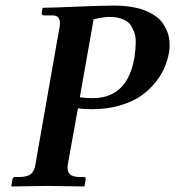

<svg xmlns="http://www.w3.org/2000/svg" viewBox="-20 -674 634 695"><path d="M318.8 -604 269 -321.8Q290 -318.8 315.9 -318.8Q441.9 -318.8 466.8 -466.8Q471.2 -497.6 471.4 -520Q471.7 -542.5 465.3 -558.8Q459 -575.2 450.9 -585.7Q442.9 -596.2 429.9 -602.1Q417 -607.9 404.5 -610.4Q392.1 -612.8 377 -612.8Q355 -612.8 318.8 -604ZM107.9 -77.1 194.8 -571.8Q204.6 -618.2 170.9 -618.2H140.1Q134.8 -618.2 132.3 -620.6Q129.9 -623 130.9 -626L133.8 -645L139.2 -646Q165 -646 258.1 -649.9Q351.1 -653.8 392.1 -653.8Q427.2 -653.8 456.5 -648.9Q485.8 -644 506.3 -635.5Q526.9 -627 542.7 -616Q558.6 -605 568.1 -591.3Q577.6 -577.6 583.7 -564Q589.8 -550.3 592 -535.6Q594.2 -521 594 -508.5Q593.8 -496.1 591.8 -483.9Q586.9 -456.5 575.7 -429.7Q564.5 -402.8 542 -375Q519.5 -347.2 489.5 -326.4Q459.5 -305.7 413.8 -292.2Q368.2 -278.8 314 -278.8Q279.8 -278.8 262.2 -282.2L225.1 -77.1Q222.2 -55.2 232.2 -44.2Q242.2 -33.2 270 -33.2H284.2Q291.5 -33.2 290 -23.9L286.1 -1L284.2 1Q187 -1 151.9 -1L22 1L21 -1L24.9 -23.9Q26.4 -33.2 34.2 -33.2H47.9Q76.7 -33.2 90.6 -43.2Q104.5 -53.2 107.9 -77.1Z"/></svg>

Font: Linux Libertine
Style: Bold Italic
Weight: 700
Italic angle: -11.5°
Designer: Philipp H. Poll
Foundry: Philipp H. Poll
Version: Version 4.0.5